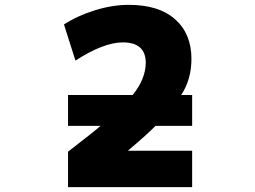

<svg xmlns="http://www.w3.org/2000/svg" viewBox="-20 -762 1040 784"><path d="M257.8 -248V-374H521.5Q574.2 -438.5 575.2 -504.9Q575.2 -588.9 481.4 -588.9Q403.3 -588.9 288.1 -514.6L241.2 -662.1Q296.9 -698.2 368.2 -720.2Q439.5 -742.2 505.9 -742.2Q628.9 -742.2 695.3 -683.1Q761.7 -624 761.7 -521.5Q761.7 -437.5 719.7 -374H764.6V-248H615.2Q574.2 -207 502 -146.5H764.6V2H257.8V-142.6Q369.1 -228.5 390.6 -248Z"/></svg>

Font: GenEi Gothic M Heavy
Style: Regular
Weight: 800
Designer: o_tamon (Modified); [Source Han Sans]
Ryoko NISHIZUKA  (kana & ideographs); Paul D. Hunt (Latin, Greek & Cyrillic); Wenl
Version: Version 1.1a;Original Version 1.004